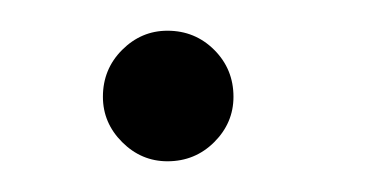

<svg xmlns="http://www.w3.org/2000/svg" viewBox="-20 -101 246 125"><path d="M89 -81Q107 -81 119.5 -68.5Q132 -56 132 -38Q132 -21 119.5 -8.5Q107 4 89 4Q72 4 59.5 -8.5Q47 -21 47 -38Q47 -56 59.5 -68.5Q72 -81 89 -81Z"/></svg>

Font: Bellota
Style: Regular
Weight: 400
Designer: Kemie Guaida
Foundry: Kemie Guaida
Version: Version 1.000;PS 002.000;hotconv 1.0.70;makeotf.lib2.5.58329